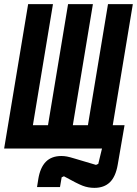

<svg xmlns="http://www.w3.org/2000/svg" viewBox="-34 -718 662 928"><path d="M275 134 264 139 256 186H145L151 148Q160 92 187.5 64Q215 36 263 36Q276 36 289.5 38.5Q303 41 329 49L430 79L441 74L459 0H-14L102 -698H222L125 -113H198L295 -698H415L318 -113H391L488 -698H608L511 -113H568L535 78Q525 136 497 163Q469 190 422 190Q392 190 365 179.5Q338 169 275 134Z"/></svg>

Font: iA Writer Mono V
Style: Regular
Weight: 400
Italic angle: -9.5°
Designer: Mike Abbink, Paul van der Laan, Pieter van Rosmalen
Foundry: Bold Monday
Version: Version 2.000